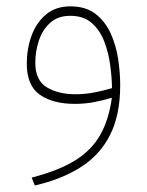

<svg xmlns="http://www.w3.org/2000/svg" viewBox="-20 -318 455 595"><path d="M352.5 -54.2Q352.5 38.6 320.8 100.8Q289.1 163.1 229.7 200.4Q170.4 237.8 87.9 256.8L78.1 232.4Q161.6 210.9 212.6 179.2Q263.7 147.5 290.5 100.3Q317.4 53.2 326.7 -15.1Q301.3 -7.3 272.5 -1.7Q243.7 3.9 211.9 3.9Q144 3.9 103.5 -24.4Q63 -52.7 63 -120.6Q63 -166.5 77.6 -207Q92.3 -247.6 122.3 -272.9Q152.3 -298.3 198.2 -298.3Q246.1 -298.3 276.1 -274.9Q306.2 -251.5 323 -214.4Q339.8 -177.2 346.2 -134.8Q352.5 -92.3 352.5 -54.2ZM214.4 -25.9Q243.2 -25.9 272.2 -31.5Q301.3 -37.1 327.1 -44.9Q326.7 -77.6 321.5 -116.2Q316.4 -154.8 303 -189.7Q289.6 -224.6 264.2 -246.8Q238.8 -269 197.8 -269Q159.2 -269 135.3 -247.1Q111.3 -225.1 100.3 -191.7Q89.4 -158.2 89.4 -123.5Q89.4 -69.3 124.8 -47.6Q160.2 -25.9 214.4 -25.9Z"/></svg>

Font: Vazirmatn UI NL Thin
Style: Regular
Weight: 100
Designer: Saber Rastikerdar
Foundry: Saber Rastikerdar
Version: Version 33.003